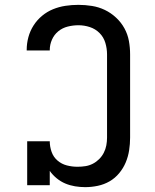

<svg xmlns="http://www.w3.org/2000/svg" viewBox="-20 -763 640 791"><path d="M331 8Q310 8 289 4.5Q268 1 249 -7Q230 -15 213.5 -28.5Q197 -42 185 -59V0H92V-181H185Q185 -159 192.5 -137.5Q200 -116 217 -101.5Q234 -87 255.5 -81.5Q277 -76 299 -76Q316 -76 332 -78.5Q348 -81 362.5 -88.5Q377 -96 388.5 -107.5Q400 -119 407.5 -133.5Q415 -148 418 -164Q421 -180 421 -196V-539Q421 -563 414 -586.5Q407 -610 390 -627Q373 -644 350 -651.5Q327 -659 303 -659Q281 -659 259 -653.5Q237 -648 220 -634Q203 -620 194 -599.5Q185 -579 185 -557Q185 -556 185 -556Q185 -556 185 -555H90Q90 -556 90 -556.5Q90 -557 90 -558Q90 -584 97 -610Q104 -636 118.5 -658.5Q133 -681 153.5 -698Q174 -715 198.5 -725Q223 -735 249.5 -739Q276 -743 303 -743Q331 -743 359 -738.5Q387 -734 412 -722Q437 -710 458 -690.5Q479 -671 492.5 -646.5Q506 -622 511 -594.5Q516 -567 516 -539V-196Q516 -170 512 -144Q508 -118 498 -94Q488 -70 471 -49.5Q454 -29 431.5 -16Q409 -3 383 2.5Q357 8 331 8Z"/></svg>

Font: Iosevka Curly Slab MdEx
Style: Regular
Weight: 500
Width: 7
Monospace: yes
Designer: Belleve Invis
Foundry: Belleve Invis
Version: Version 11.1.0; ttfautohint (v1.8.3)